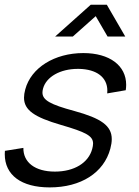

<svg xmlns="http://www.w3.org/2000/svg" viewBox="-43 -780 588 814"><path d="M190.6 -625H265.6L362.8 -711.5L413.1 -625H488.1L409.8 -760H341.8ZM167.7 14.5C300.2 14.5 397.3 -47.5 424.7 -149.5C428.7 -164.4 430.8 -177.9 430.8 -190.3C430.8 -246.8 386 -278.3 272.1 -309.5C170 -337 137 -355.6 137 -387.5C137 -392.8 137.9 -398.4 139.5 -404.5C152.9 -454.4 212.7 -488 286.6 -488C288.2 -488 289.8 -488 291.4 -488C366.9 -486.6 412.1 -452.2 412.1 -395.6C412.1 -391.9 411.9 -388 411.5 -384L490.1 -397.5C491.3 -405.4 491.9 -413 491.9 -420.5C491.9 -501.7 422.1 -555 310.3 -555C188.3 -555 88.7 -493 64.1 -401C60.6 -388.2 58.8 -376.5 58.8 -365.8C58.8 -313.3 102.4 -283.3 215.2 -250.5C320.4 -219.9 351.6 -204.3 351.6 -171.5C351.6 -164.7 350.2 -157.1 347.9 -148.5C332.1 -89.5 271.7 -52.5 189.7 -52.5C105.7 -52.5 55.1 -91.5 56.1 -153L-22.2 -140.5C-22.6 -135.7 -22.8 -131.1 -22.8 -126.5C-22.8 -37.5 47.4 14.5 167.7 14.5Z"/></svg>

Font: Manrope
Style: RegularItalic
Weight: 400
Italic angle: -15°
Designer: Mikhail Sharanda
Foundry: Mikhail Sharanda
Version: Version 4.502;hotconv 1.0.109;makeotfexe 2.5.65596